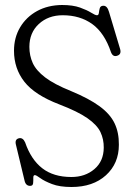

<svg xmlns="http://www.w3.org/2000/svg" viewBox="-20 -733 532 768"><path d="M266 15Q218.5 15 188 3.2Q157.5 -8.5 141.2 -20.5Q125 -32.5 119.5 -32.5Q113 -32.5 113.2 -21.8Q113.5 -11 112.5 -0.2Q111.5 10.5 100.5 10.5Q82.5 10.5 78 -11.5L43.5 -155Q38.5 -176 56 -180Q71.5 -183.5 80.5 -163.5Q104 -95 149 -60Q194 -25 265.5 -25Q320.5 -25 357.5 -56.5Q394.5 -88 395 -142Q395.5 -175.5 382 -204.2Q368.5 -233 330 -260Q291.5 -287 217 -315.5Q119 -353 77.5 -406Q36 -459 36 -530Q36 -582.5 60.5 -623.8Q85 -665 128.2 -688.8Q171.5 -712.5 228 -713Q271.5 -713 300 -702.8Q328.5 -692.5 344.8 -682.2Q361 -672 368 -672Q374.5 -672 375.5 -681.5Q376.5 -691 379.2 -700.5Q382 -710 394 -710Q409 -710 416 -685.5L460 -538.5Q467 -516.5 450 -510.5Q432 -503.5 424 -524Q398 -601.5 349 -636.8Q300 -672 231 -672Q173 -672 135.2 -637Q97.5 -602 97.5 -545.5Q97.5 -510.5 111 -480.8Q124.5 -451 160.5 -423.5Q196.5 -396 263.5 -369Q336 -339 378.2 -308Q420.5 -277 438.2 -240Q456 -203 455.5 -154Q455.5 -79 403.8 -32Q352 15 266 15Z"/></svg>

Font: Fraunces 144pt S100 Light
Style: Regular
Weight: 300
Version: Version 1.000; ttfautohint (v1.8.3)